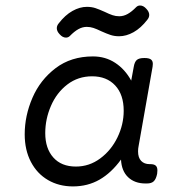

<svg xmlns="http://www.w3.org/2000/svg" viewBox="-20 -667 640 698"><path d="M219.7 -530.3Q207.5 -530.3 196.8 -542.5Q186.5 -553.2 186.5 -564.5Q186.5 -573.7 193.4 -582Q216.8 -612.3 243.4 -627.2Q270 -642.1 295.9 -642.1Q313 -642.1 326.9 -637.5Q340.8 -632.8 360.4 -624Q377.4 -615.7 389.2 -611.8Q400.9 -607.9 413.6 -607.9Q429.2 -607.9 444.1 -616.2Q459 -624.5 475.1 -641.1Q481 -647 489.3 -647Q501.5 -647 512.2 -634.8Q522.5 -624 522.5 -612.8Q522.5 -603.5 515.6 -595.2Q492.2 -564.9 465.6 -550Q439 -535.2 413.1 -535.2Q396 -535.2 382.1 -539.8Q368.2 -544.4 348.6 -553.2Q331.5 -561.5 319.8 -565.4Q308.1 -569.3 295.4 -569.3Q279.8 -569.3 264.9 -561Q250 -552.7 233.9 -536.1Q228 -530.3 219.7 -530.3ZM552.2 -47.4Q552.2 -40 551.3 -35.2Q547.4 -16.1 539.1 -8.1Q530.8 0 514.2 0H508.8Q469.7 0 445.8 -22.7Q421.9 -45.4 419.9 -86.9Q384.8 -38.6 341.8 -13.9Q298.8 10.7 245.1 10.7Q194.3 10.7 154.5 -12.5Q114.7 -35.6 92.3 -78.6Q69.8 -121.6 69.8 -178.7Q69.8 -246.1 97.9 -311.3Q126 -376.5 182.1 -419.2Q238.3 -461.9 317.9 -461.9Q363.3 -461.9 398.9 -438.5Q434.6 -415 457 -374L466.3 -424.3Q469.2 -441.9 477.3 -449Q485.4 -456.1 504.4 -456.1H505.4Q521.5 -456.1 528.6 -450.9Q535.6 -445.8 535.6 -434.6Q535.6 -432.1 534.7 -424.3L483.9 -136.2Q481.9 -127 481.9 -116.7Q481.9 -93.8 493.2 -82Q504.4 -70.3 523.9 -70.3H526.4Q540 -70.3 546.1 -64.9Q552.2 -59.6 552.2 -47.4ZM429.7 -264.2Q429.7 -323.2 398.7 -356.4Q367.7 -389.6 314.9 -389.6Q263.7 -389.6 224.9 -359.9Q186 -330.1 165.3 -282.2Q144.5 -234.4 144.5 -183.1Q144.5 -127.4 173.8 -94.5Q203.1 -61.5 255.9 -61.5Q304.7 -61.5 344.5 -91.1Q384.3 -120.6 407 -167.5Q429.7 -214.4 429.7 -264.2Z"/></svg>

Font: Courier Prime Sans
Style: Italic
Weight: 400
Italic angle: -10°
Designer: Alan Dague-Greene
Foundry: Quote-Unquote Apps
Version: Version 3.020